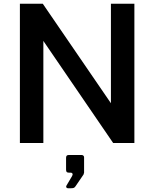

<svg xmlns="http://www.w3.org/2000/svg" viewBox="-20 -762 821 1023"><path d="M696 -742H571V-212L208 -742H86V0H211V-544L583 0H696ZM333.5 236.5C335.2 239.5 338 241 342 241H358C364.7 241 369.7 240.3 373 239C376.3 237.7 379.3 235 382 231L425 168C425 166.7 425.5 165 426.5 163C427.5 161 428 159.3 428 158V76C428 72.7 426.8 69.8 424.5 67.5C422.2 65.2 419.3 64 416 64H345C336.3 64 332 69 332 79V142C332 148 333.2 152.2 335.5 154.5C337.8 156.8 342 158 348 158H356C363.3 158 367 161.3 367 168C367 169.3 365.7 172.7 363 178L334 227C332 230.3 331.8 233.5 333.5 236.5Z"/></svg>

Font: Morrison SemiBold
Style: Regular
Weight: 600
Designer: Pablo Impallari, Rodrigo Fuenzalida (Modified by Dan O. Williams)
Version: Version 0.030; ttfautohint (v1.8.1)